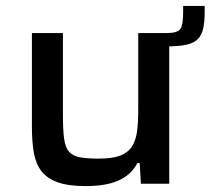

<svg xmlns="http://www.w3.org/2000/svg" viewBox="-20 -622 713 650"><path d="M448 -465V-510H543Q581 -510 590.5 -524Q600 -538 600 -579V-602H673V-584Q673 -549 668 -526Q663 -503 649.5 -489.5Q636 -476 610.5 -470.5Q585 -465 543 -465ZM270 8Q211 8 175 -5Q139 -18 120 -43Q101 -68 94.5 -105.5Q88 -143 88 -193V-510H193V-233Q193 -182 197 -152.5Q201 -123 213.5 -108.5Q226 -94 250.5 -89.5Q275 -85 315 -85Q361 -85 387.5 -95.5Q414 -106 427 -126.5Q440 -147 444 -177.5Q448 -208 448 -248V-510H553V0H457L453 -70H445Q433 -46 411 -28.5Q389 -11 354.5 -1.5Q320 8 270 8Z"/></svg>

Font: Saira SemiExpanded Medium
Style: Regular
Weight: 500
Width: 6
Designer: Hector Gatti with collaboration of the Omnibus-Type team
Foundry: Omnibus-Type
Version: Version 1.101